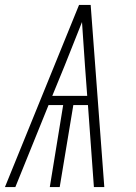

<svg xmlns="http://www.w3.org/2000/svg" viewBox="-27 -755 547 775"><path d="M-7 0 292 -735H339L394 0H352L328 -331H269L214 0H174L228 -331H169L35 0ZM184 -368H325L316 -490Q313 -534 310 -578Q307 -622 304 -666Q287 -622 269 -578Q251 -534 234 -490Z"/></svg>

Font: Iosevka SS04 Extralight
Style: Italic
Weight: 200
Italic angle: -9°
Monospace: yes
Designer: Belleve Invis
Foundry: Belleve Invis
Version: Version 19.0.0; ttfautohint (v1.8.4)